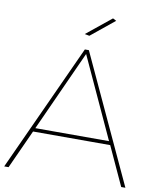

<svg xmlns="http://www.w3.org/2000/svg" viewBox="-115 -965 857 1039"><g transform="rotate(10 313.0 -445.5)"><path d="M623 0H646L322 -699H300L-20 0H4L101 -213H525ZM110 -233 311 -676 515 -233ZM421 -891 285 -781 311 -776 440 -881Z"/></g></svg>

Font: Argentum Sans Thin
Style: Regular
Weight: 250
Designer: Julieta Ulanovsky
Foundry: Julieta Ulanovsky
Version: Version 5.001;February 15, 2019;FontCreator 11.5.0.2425 64-b